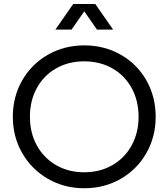

<svg xmlns="http://www.w3.org/2000/svg" viewBox="-20 -954 866 987"><path d="M45.9 -353.5Q45.9 -457 94.2 -541Q142.6 -625 226.6 -672.9Q310.5 -720.7 413.1 -720.7Q516.6 -720.7 600.6 -672.9Q684.6 -625 732.4 -541Q780.3 -457 780.3 -353.5Q780.3 -251 732.4 -167Q684.6 -83 600.6 -34.7Q516.6 13.7 413.1 13.7Q310.5 13.7 226.6 -34.7Q142.6 -83 94.2 -167Q45.9 -251 45.9 -353.5ZM692.4 -353.5Q692.4 -436.5 656.7 -501.5Q621.1 -566.4 557.6 -602.5Q494.1 -638.7 413.1 -638.7Q332 -638.7 268.6 -602.5Q205.1 -566.4 169.4 -501.5Q133.8 -436.5 133.8 -353.5Q133.8 -271.5 169.4 -206.5Q205.1 -141.6 268.6 -105Q332 -68.4 413.1 -68.4Q494.1 -68.4 557.6 -105Q621.1 -141.6 656.7 -206.5Q692.4 -271.5 692.4 -353.5ZM356.4 -933.6H439.5L347.7 -801.8H264.6ZM386.7 -933.6H469.7L561.5 -801.8H478.5Z"/></svg>

Font: Wanted Sans Std Variable
Style: Regular
Weight: 400
Designer: Original Design by Kil Hyung-jin and Kang Hanbin, Wanted Lab, Inc;
Foundry: Wanted Lab, Inc.
Version: Version 1.003;Glyphs 3.2 (3227)